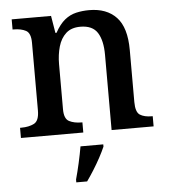

<svg xmlns="http://www.w3.org/2000/svg" viewBox="-54 -596 760 865"><g transform="rotate(-5 326.0 -163.0)"><path d="M25 0V-46H31Q65 -46 88.5 -58Q112 -70 112 -117V-423Q112 -467 90 -478.5Q68 -490 35 -490H30V-536H208L221 -458H226Q247 -496 270.5 -515Q294 -534 322 -540.5Q350 -547 381 -547Q460 -547 504 -500.5Q548 -454 548 -352V-117Q548 -71 567.5 -58.5Q587 -46 621 -46H625V0H435V-340Q435 -405 412.5 -440.5Q390 -476 335 -476Q294 -476 270 -454Q246 -432 235.5 -395.5Q225 -359 225 -316V-112Q225 -69 247.5 -57.5Q270 -46 303 -46H307V0ZM256 208Q265 176 274 136Q283 96 289 61H392V71Q383 92 368.5 119Q354 146 337 173Q320 200 305 221H256Z"/></g></svg>

Font: Noto Serif Khojki Medium
Style: Regular
Weight: 500
Version: Version 2.003